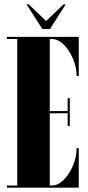

<svg xmlns="http://www.w3.org/2000/svg" viewBox="-20 -871 410 891"><path d="M12 0V-10H60V-690H12V-700H345.5V-518H335.5Q335.5 -558.5 318.8 -598.2Q302 -638 275.8 -664Q249.5 -690 220 -690H211V-355.5H294V-415.5H304V-286.5H294V-345.5H211V-10H220Q249.5 -10 275.8 -36.5Q302 -63 318.8 -103Q335.5 -143 335.5 -183.5H345.5V0ZM176.5 -736.5 103 -851H113L194 -773.5L275 -851H285L212 -736.5Z"/></svg>

Font: Imbue 100pt Black
Style: Regular
Weight: 900
Designer: Tyler Finck
Foundry: Etcetera Type Company
Version: Version 1.102; ttfautohint (v1.8.3)